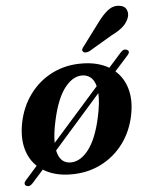

<svg xmlns="http://www.w3.org/2000/svg" viewBox="-54 -760 662 853"><g transform="rotate(-5 277.0 -334.0)"><path d="M28.5 45Q22.5 42 22.2 35.2Q22 28.5 28.5 21.5L82.5 -39.5Q49 -70.5 35.8 -119.2Q22.5 -168 34 -231Q48 -305 89 -360.5Q130 -416 190.8 -446Q251.5 -476 325 -474.5Q393.5 -473.5 442 -445L499 -509Q512.5 -524.5 527 -517.5Q541.5 -509.5 528.5 -494.5L467.5 -426.5Q503.5 -395.5 518.2 -345.8Q533 -296 521 -231.5Q507 -157.5 465.8 -102Q424.5 -46.5 363 -16.5Q301.5 13.5 227.5 12Q157 11 108 -20L56.5 37.5Q43 52.5 28.5 45ZM183.5 -233.5Q170.5 -175.5 171 -133.5L379 -368.5Q366.5 -415.5 326.5 -421Q281.5 -426 243.2 -379Q205 -332 183.5 -233.5ZM226 -41.5Q271.5 -36 310.8 -83.2Q350 -130.5 371.5 -228.5Q386 -293 383.5 -337L174.5 -99.5Q185 -47 226 -41.5ZM411.5 -649.5Q435.5 -682.5 459 -700.8Q482.5 -719 510 -715.5Q534.5 -712.5 542.2 -694.5Q550 -676.5 542 -657Q533 -634.5 514 -618.5Q495 -602.5 463.5 -587L359.5 -525.5Q351 -522 343 -522Q335 -522 331.5 -527Q326.5 -532.5 330 -539.2Q333.5 -546 339.5 -553Z"/></g></svg>

Font: Fraunces 9pt SemiBold
Style: Italic
Weight: 600
Italic angle: -16°
Version: Version 1.000;[b76b70a41]